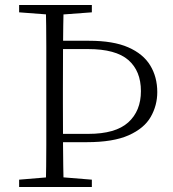

<svg xmlns="http://www.w3.org/2000/svg" viewBox="-20 -743 686 763"><path d="M198 -178V-211H331Q439 -211 489.5 -256.5Q540 -302 540 -381Q540 -461 490 -504.5Q440 -548 330 -548H198V-581H334Q430 -581 489.5 -555Q549 -529 577 -483Q605 -437 605 -377Q605 -324 579 -278.5Q553 -233 491.5 -205.5Q430 -178 325 -178ZM162 0Q164 -83 164 -166Q164 -249 164 -333V-390Q164 -474 164 -557.5Q164 -641 162 -723H233Q231 -641 230.5 -557.5Q230 -474 230 -391V-333Q230 -251 230.5 -167Q231 -83 233 0ZM188 -684 56 -694V-723H345V-694L210 -684ZM56 0V-29L188 -40H210L345 -29V0Z"/></svg>

Font: Noto Serif JP ExtraLight ExtraLight
Style: Regular
Weight: 250
Version: Version 2.003-H1;hotconv 1.1.1;makeotfexe 2.6.0